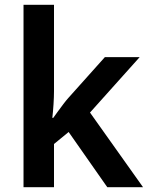

<svg xmlns="http://www.w3.org/2000/svg" viewBox="-20 -780 622 800"><path d="M205 -400Q205 -377 203 -345.5Q201 -314 198 -289H202Q209 -299 220 -314Q231 -329 243 -345Q255 -361 264 -371L417 -542H562L355 -311L576 0H427L266 -230L205 -180V0H78V-760H205Z"/></svg>

Font: Noto Sans Khmer SemiBold
Style: Regular
Weight: 600
Version: Version 2.003